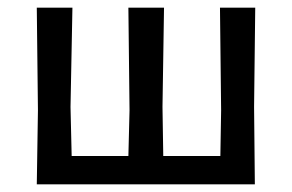

<svg xmlns="http://www.w3.org/2000/svg" viewBox="-20 -481 761 501"><path d="M76 0 79 -193 76 -461H169L164 -202L167 -74H315L318 -193L315 -461H408L404 -202L406 -74H555L557 -193L554 -461H646L643 -202L645 0Z"/></svg>

Font: Alegreya Sans Medium
Style: Regular
Weight: 500
Designer: Juan Pablo del Peral
Foundry: Huerta Tipografica
Version: Version 2.007